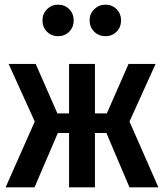

<svg xmlns="http://www.w3.org/2000/svg" viewBox="-20 -803 703 823"><path d="M229 -783Q258 -783 277 -763.5Q296 -744 296 -716Q296 -687 277 -667.5Q258 -648 229 -648Q200 -648 181 -667.5Q162 -687 162 -716Q162 -744 181.5 -763.5Q201 -783 229 -783ZM432 -783Q461 -783 480 -763.5Q499 -744 499 -716Q499 -687 480 -667.5Q461 -648 432 -648Q403 -648 383.5 -667.5Q364 -687 364 -716Q364 -744 384 -763.5Q404 -783 432 -783ZM647 -529 535 -282 659 0H535L436 -233H387V0H276V-233H228L128 0H4L129 -282L17 -529H133L226 -317H276V-529H387V-317H438L531 -529Z"/></svg>

Font: Fira Sans Condensed Medium
Style: Regular
Weight: 500
Width: 3
Designer: Carrois Corporate & Edenspiekermann AG
Foundry: Carrois Corporate GbR & Edenspiekermann AG
Version: Version 4.203;PS 004.203;hotconv 1.0.88;makeotf.lib2.5.64775